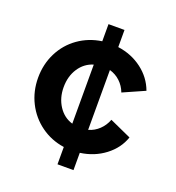

<svg xmlns="http://www.w3.org/2000/svg" viewBox="-135 -852 877 959"><g transform="rotate(20 304.0 -372.5)"><path d="M278 -92Q209 -102 154.5 -141.5Q100 -181 69.5 -241.5Q39 -302 39 -374Q39 -446 69.5 -506.5Q100 -567 154.5 -605.5Q209 -644 278 -654V-745H363V-654Q436 -644 491.5 -602Q547 -560 570 -497L455 -446Q443 -478 419 -500.5Q395 -523 363 -532V-214Q395 -223 419 -246Q443 -269 455 -301L570 -249Q549 -187 493 -144.5Q437 -102 363 -92V0H278ZM278 -216V-530Q231 -516 203 -473.5Q175 -431 175 -373Q175 -316 203 -273Q231 -230 278 -216Z"/></g></svg>

Font: Eudoxus Sans
Style: Bold
Weight: 700
Designer: Stijn de Vries
Foundry: tokotype
Version: Version 2.005